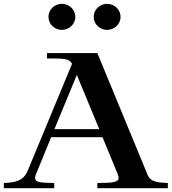

<svg xmlns="http://www.w3.org/2000/svg" viewBox="-65 -982 896 1002"><path d="M258 -826C222 -826 188 -854 188 -894C188 -934 222 -962 258 -962C294 -962 328 -934 328 -894C328 -854 294 -826 258 -826ZM-45 0H218V-27C162 -29 118 -26 118 -54C118 -58 119 -64 122 -71L202 -266H470L547 -79C551 -69 554 -60 554 -54C554 -31 525 -27 443 -27V0H811V-27C769 -29 722 -29 706 -68L443 -705H180V-677C272 -677 295 -677 311 -649L80 -92C59 -41 20 -29 -45 -27ZM219 -308 336 -591 453 -308ZM424 -894C424 -934 458 -962 494 -962C530 -962 564 -934 564 -894C564 -854 530 -826 494 -826C458 -826 424 -854 424 -894Z"/></svg>

Font: Ortica Linear
Style: Bold
Weight: 700
Designer: Benedetta Bovani
Foundry: Collletttivo
Version: Version 2.000;Glyphs 3.1.2 (3151)